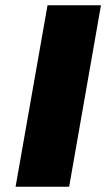

<svg xmlns="http://www.w3.org/2000/svg" viewBox="-20 -708 413 728"><path d="M39.1 0 160.2 -688H362.8L242.2 0Z"/></svg>

Font: Archivo Expanded ExtraBold
Style: Italic
Weight: 800
Width: 7
Italic angle: -10°
Designer: Hector Gatti
Foundry: Omnibus-Type
Version: Version 2.001